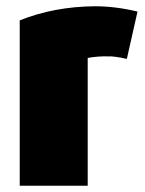

<svg xmlns="http://www.w3.org/2000/svg" viewBox="-20 -578 462 613"><path d="M419 -541Q394 -429 385 -390Q344 -399 326 -398Q293 -399 260 -393V15H43V-513Q153 -557 283 -558Q349 -558 419 -541Z"/></svg>

Font: Repo
Style: ExtraBlack
Weight: 1000
Designer: Stefan Peev
Foundry: Context Ltd
Version: Version 001.000